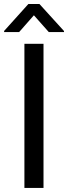

<svg xmlns="http://www.w3.org/2000/svg" viewBox="-31 -927 335 947"><path d="M183.6 -710.9V0H89.4V-710.9ZM163.6 -907.2 284.7 -773.9V-769H209.5L136.2 -851.6L63.5 -769H-10.7V-774.4L108.9 -907.2Z"/></svg>

Font: Vazirmatn RD UI FD
Style: Regular
Weight: 400
Designer: Saber Rastikerdar
Foundry: Saber Rastikerdar
Version: Version 33.003